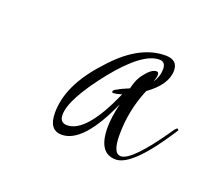

<svg xmlns="http://www.w3.org/2000/svg" viewBox="-51 -641 361 321"><g transform="rotate(20 130.0 -481.0)"><path d="M178 -385Q147 -385 147 -431Q147 -449 153 -474Q117 -393 79 -393Q56 -393 56 -424Q56 -473 103 -524Q149 -577 197 -577Q219 -577 219 -558Q219 -533 187 -510Q170 -470 170 -426Q170 -393 184 -393Q204 -393 253 -465Q256 -469 258 -469Q258 -469 260 -467Q260 -467 257 -462Q207 -385 178 -385ZM82 -411Q116 -411 151 -491Q141 -488 136 -488Q134 -488 134 -490Q134 -493 141 -496Q144 -498 148.5 -500Q153 -502 160 -505Q161 -510 163.5 -517Q166 -524 171 -531Q183 -547 192 -547Q196 -547 196 -542Q196 -537 193 -529Q201 -541 201 -554Q201 -567 190 -567Q160 -567 115 -511Q69 -453 69 -425Q69 -411 82 -411Z"/></g></svg>

Font: Ruthie
Style: Regular
Weight: 400
Designer: Robert E. Leuschke
Foundry: Robert E. Leuschke
Version: Version 1.012